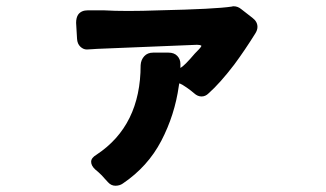

<svg xmlns="http://www.w3.org/2000/svg" viewBox="-20 -561 1040 613"><path d="M275 -404 257 -403Q246 -403 236.5 -412Q227 -421 226 -437Q223 -488 223 -488Q223 -505 230 -515Q240 -528 260 -528Q262 -528 264 -528H311H312Q345 -526 389.5 -526Q434 -526 488 -528Q668 -532 720 -540Q723 -541 726 -541Q739 -541 750 -532L786 -504Q802 -492 802 -475Q802 -465 795 -454Q762 -401 728 -355Q683 -296 646 -263Q636 -253 623.5 -253Q611 -253 600 -263Q591 -271 576 -281.5Q561 -292 553 -295Q552 -295 551 -287Q538 -194 495 -111.5Q452 -29 372 25Q362 32 348.5 32Q335 32 325 21Q318 13 313.5 8.5Q309 4 305 -1Q294 -12 284 -20Q271 -32 271 -44.5Q271 -57 288 -67Q429 -160 429 -353Q430 -370 440.5 -381.5Q451 -393 469 -393H518Q536 -393 546 -382.5Q556 -372 556 -357Q556 -355 556 -354V-352Q556 -349 556 -347Q556 -345 556 -344Q569 -351 602 -390Q609 -397 616 -404.5Q623 -412 623 -415Q619 -418 609 -418L290 -405Q282 -404 275 -404ZM556 -343Z"/></svg>

Font: Tsunagi Gothic Black
Style: Regular
Weight: 900
Designer: Yoshimichi Ohira
Foundry: Positype
Version: Version 1.001